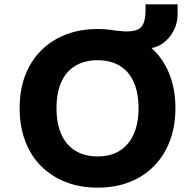

<svg xmlns="http://www.w3.org/2000/svg" viewBox="-20 -849 895 880"><path d="M427 11Q347 11 281.5 -14.5Q216 -40 168.5 -87.5Q121 -135 95.5 -202.5Q70 -270 70 -353Q70 -437 95.5 -503.5Q121 -570 168.5 -617.5Q216 -665 281.5 -690.5Q347 -716 427 -716Q508 -716 573.5 -690.5Q639 -665 686 -618Q733 -571 758.5 -504Q784 -437 784 -354Q784 -270 758.5 -203Q733 -136 686 -88Q639 -40 573.5 -14.5Q508 11 427 11ZM427 -132Q487 -132 528.5 -158Q570 -184 592.5 -233.5Q615 -283 615 -353Q615 -424 593 -473Q571 -522 529 -547.5Q487 -573 427 -573Q368 -573 325.5 -547.5Q283 -522 261 -473Q239 -424 239 -353Q239 -283 261 -233.5Q283 -184 325.5 -158Q368 -132 427 -132ZM540 -627 503 -709Q522 -708 535.5 -706.5Q549 -705 561 -705Q591 -705 610 -713Q629 -721 638 -742.5Q647 -764 647 -803V-829H794V-783Q794 -742 775 -706.5Q756 -671 724 -649Q692 -627 652 -627Z"/></svg>

Font: Nunito Sans 6pt ExtraBold
Style: Regular
Weight: 800
Version: Version 3.101;gftools[0.9.27]